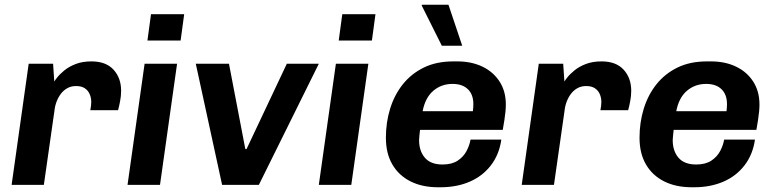

<svg xmlns="http://www.w3.org/2000/svg" viewBox="-20 -780 3262 810"><path d="M29 0 101 -511H204L209 -436Q211 -440 221.5 -453.5Q232 -467 251.5 -483Q271 -499 299.5 -510Q328 -521 366 -521Q427 -521 459 -486Q491 -451 491 -397Q491 -375 486.5 -352Q482 -329 478 -315H361Q363 -324 364 -334Q365 -344 365 -350Q365 -367 358.5 -382.5Q352 -398 338 -407.5Q324 -417 301 -417Q280 -417 264 -408Q248 -399 237 -384.5Q226 -370 219 -352Q212 -334 210 -315L165 0Z M518 0 590 -511H727L655 0ZM602 -609 617 -720H757L742 -609Z M917 0 806 -511H946L1015 -151H1020L1190 -511H1325L1072 0Z M1325 0 1397 -511H1534L1462 0ZM1409 -609 1424 -720H1564L1549 -609Z M1828 10Q1761 10 1711.5 -15Q1662 -40 1635 -86.5Q1608 -133 1608 -199Q1608 -264 1626 -322Q1644 -380 1679.5 -424.5Q1715 -469 1768 -495Q1821 -521 1893 -521H1909Q1969 -521 2015 -499Q2061 -477 2087.5 -436Q2114 -395 2114 -339Q2114 -326 2112.5 -309.5Q2111 -293 2108 -274Q2105 -255 2101 -232H1752Q1751 -221 1749.5 -209Q1748 -197 1748 -189Q1748 -143 1772.5 -114.5Q1797 -86 1847 -86Q1886 -86 1910.5 -102Q1935 -118 1948 -142.5Q1961 -167 1965 -191H2095Q2086 -128 2051 -82.5Q2016 -37 1961.5 -13.5Q1907 10 1839 10ZM1763 -311H1975Q1976 -320 1976.5 -327Q1977 -334 1977 -341Q1977 -381 1954 -403.5Q1931 -426 1889 -426Q1842 -426 1808 -397Q1774 -368 1763 -311ZM1844 -587 1759 -757 1760 -760H1872L1930 -587Z M2181 0 2253 -511H2356L2361 -436Q2363 -440 2373.5 -453.5Q2384 -467 2403.5 -483Q2423 -499 2451.5 -510Q2480 -521 2518 -521Q2579 -521 2611 -486Q2643 -451 2643 -397Q2643 -375 2638.5 -352Q2634 -329 2630 -315H2513Q2515 -324 2516 -334Q2517 -344 2517 -350Q2517 -367 2510.5 -382.5Q2504 -398 2490 -407.5Q2476 -417 2453 -417Q2432 -417 2416 -408Q2400 -399 2389 -384.5Q2378 -370 2371 -352Q2364 -334 2362 -315L2317 0Z M2898 10Q2831 10 2781.5 -15Q2732 -40 2705 -86.5Q2678 -133 2678 -199Q2678 -264 2696 -322Q2714 -380 2749.5 -424.5Q2785 -469 2838 -495Q2891 -521 2963 -521H2979Q3039 -521 3085 -499Q3131 -477 3157.5 -436Q3184 -395 3184 -339Q3184 -326 3182.5 -309.5Q3181 -293 3178 -274Q3175 -255 3171 -232H2822Q2821 -221 2819.5 -209Q2818 -197 2818 -189Q2818 -143 2842.5 -114.5Q2867 -86 2917 -86Q2956 -86 2980.5 -102Q3005 -118 3018 -142.5Q3031 -167 3035 -191H3165Q3156 -128 3121 -82.5Q3086 -37 3031.5 -13.5Q2977 10 2909 10ZM2833 -311H3045Q3046 -320 3046.5 -327Q3047 -334 3047 -341Q3047 -381 3024 -403.5Q3001 -426 2959 -426Q2912 -426 2878 -397Q2844 -368 2833 -311Z"/></svg>

Font: Chivo SemiBold
Style: Italic
Weight: 600
Italic angle: -8.05°
Designer: Hector Gatti
Foundry: Omnibus-Type
Version: Version 2.002